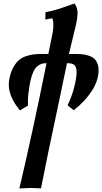

<svg xmlns="http://www.w3.org/2000/svg" viewBox="-20 -794 579 1088"><path d="M272.9 -22.5Q262.7 21 212.4 273.4Q171.4 271 153.8 271L89.8 273.9Q164.6 -43 243.7 -436Q228.5 -436 217 -432.6Q205.6 -429.2 192.6 -419.4Q179.7 -409.7 169.7 -388.7Q159.7 -367.7 152.3 -335.9Q138.2 -261.7 138.2 -221.2Q138.2 -217.3 138.4 -208.5Q138.7 -199.7 138.7 -196.3L92.8 -168.5Q29.8 -245.1 29.8 -314.9Q29.8 -332.5 34.2 -353Q42 -388.7 56.6 -414.3Q71.3 -439.9 88.1 -454.1Q105 -468.3 128.9 -476.1Q152.8 -483.9 173.1 -486.1Q193.4 -488.3 221.7 -488.3Q226.1 -488.3 234.9 -488Q243.7 -487.8 248.5 -487.8H253.9Q257.8 -507.3 265.9 -546.9Q273.9 -586.4 277.8 -606.4Q282.2 -628.4 282.2 -650.4Q282.2 -689.9 273.9 -689.9Q268.1 -689.9 236.8 -683.1L237.8 -725.1Q272 -731.4 296.6 -738.5Q321.3 -745.6 355.5 -757.8Q389.6 -770 402.3 -774.4Q419.4 -749.5 419.4 -723.1Q419.4 -692.4 410.2 -652.8Q370.6 -488.3 370.6 -487.8H372.6Q377.4 -487.8 386.5 -488Q395.5 -488.3 399.9 -488.3Q424.3 -488.3 442.1 -486.8Q460 -485.4 479.2 -479.7Q498.5 -474.1 510.7 -464.4Q522.9 -454.6 530.8 -437.3Q538.6 -419.9 538.6 -395.5Q538.6 -339.8 502 -281.5Q465.3 -223.1 397.9 -168.9L362.8 -197.8Q386.7 -245.1 400.4 -299.6Q414.1 -354 414.1 -384.8Q414.1 -401.9 409.9 -412.8Q405.8 -423.8 397.5 -428.5Q389.2 -433.1 381.3 -434.6Q373.5 -436 361.3 -436H359.4Q355.5 -418 343.3 -357.9Q327.6 -284.2 305.2 -175.5Q282.7 -66.9 272.9 -22.5Z"/></svg>

Font: Flanker
Style: Bold Italic
Weight: 700
Italic angle: -12°
Designer: Flanker
Version: Version 2.000